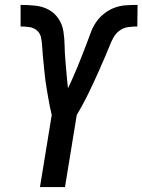

<svg xmlns="http://www.w3.org/2000/svg" viewBox="-20 -763 581 783"><path d="M143 0 191 -294Q187 -311 183.5 -328Q180 -345 177 -362.5Q174 -380 171 -397.5Q168 -415 165.5 -432.5Q163 -450 161.5 -467.5Q160 -485 158 -503Q156 -521 154.5 -538.5Q153 -556 152 -574Q151 -592 147.5 -609.5Q144 -627 131 -638.5Q118 -650 100 -652.5Q82 -655 64 -655V-743Q94 -743 123.5 -740Q153 -737 177.5 -724Q202 -711 218 -687.5Q234 -664 238.5 -635.5Q243 -607 243.5 -577.5Q244 -548 246.5 -519Q249 -490 251.5 -460.5Q254 -431 257 -403Q268 -425 277.5 -447Q287 -469 296.5 -491.5Q306 -514 314.5 -536.5Q323 -559 332 -581.5Q341 -604 349 -627Q357 -650 370.5 -670.5Q384 -691 404 -707Q424 -723 447 -731.5Q470 -740 494 -741.5Q518 -743 541 -743L540 -655Q522 -655 503 -652.5Q484 -650 468 -638.5Q452 -627 442.5 -609.5Q433 -592 426 -574Q419 -556 411.5 -538.5Q404 -521 396 -503Q388 -485 380.5 -467.5Q373 -450 364.5 -432.5Q356 -415 348 -397.5Q340 -380 331 -362.5Q322 -345 312.5 -328Q303 -311 293 -294L245 0Z"/></svg>

Font: Iosevka Term Curly Semibold
Style: Italic
Weight: 600
Italic angle: -9°
Designer: Belleve Invis
Foundry: Belleve Invis
Version: Version 32.3.0